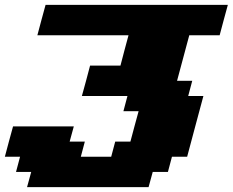

<svg xmlns="http://www.w3.org/2000/svg" viewBox="-20 -645 957 790"><path d="M91.3 125H591.3L608.4 62.5H670.9L687.5 0H750Q761.2 -42 783.4 -125.2Q805.7 -208.5 816.9 -250H754.4L771 -312.5H708.5L758.8 -500H883.8Q889.2 -520.5 900.4 -562.3Q911.6 -604 917.5 -625H167.5Q161.6 -604 150.4 -562.3Q139.2 -520.5 133.8 -500H508.8Q502.9 -479 491.9 -437.3Q481 -395.5 475.6 -375H350.6Q345.2 -354 334 -312.3Q322.8 -270.5 316.9 -250H504.4L487.8 -187.5H550.3Q544.4 -166.5 533.2 -124.8Q522 -83 516.6 -62.5H454.1L437.5 0H312.5L329.1 -62.5H266.6L283.7 -125H33.7Q27.8 -104 16.6 -62.5Q5.4 -21 0 0H62.5L45.9 62.5H108.4Z"/></svg>

Font: Faithful 32x
Style: BoldOblique
Weight: 400
Foundry: Faithful Resource Pack
Version: Version 1.0; January 27, 2023